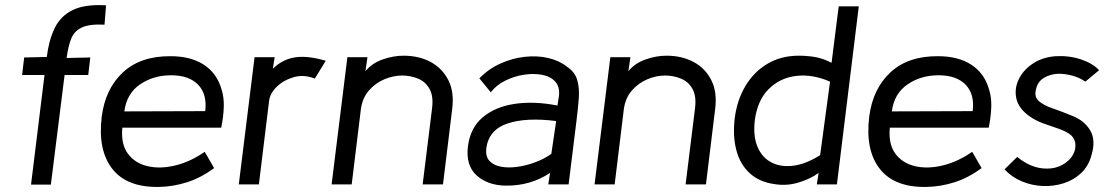

<svg xmlns="http://www.w3.org/2000/svg" viewBox="-20 -725 4374 755"><path d="M391 -628Q332 -631 302 -617Q272 -603 260 -573Q248 -543 242 -497L335 -499L327 -430H234L180 1H102L155 -430H67L75 -499L164 -501Q172 -567 195 -614.5Q218 -662 266 -685.5Q314 -709 397 -704Z M850 -223H461Q455 -158 483 -120.5Q511 -83 560.5 -71.5Q610 -60 669.5 -74.5Q729 -89 785 -128L822 -64Q769 -25 714.5 -8Q660 9 607 10Q480 13 422 -60.5Q364 -134 380 -266Q394 -376 463.5 -440.5Q533 -505 651 -504Q730 -504 781.5 -470.5Q833 -437 851 -374Q861 -344 860 -306Q859 -268 850 -223ZM653 -429Q583 -429 530.5 -393Q478 -357 469 -287L787 -288Q795 -355 759 -392Q723 -429 653 -429Z M919 0 981 -500H1060L1053 -455Q1091 -492 1140.5 -499.5Q1190 -507 1261 -486L1218 -416Q1175 -433 1135 -421.5Q1095 -410 1068 -383.5Q1041 -357 1038 -327L998 0Z M1722 0H1642L1679 -299Q1685 -347 1669 -375.5Q1653 -404 1623.5 -416Q1594 -428 1561 -428Q1527 -428 1492 -413.5Q1457 -399 1431 -369.5Q1405 -340 1399 -295L1363 0H1284L1346 -500H1425L1417 -445Q1442 -476 1484 -491Q1526 -506 1567 -506Q1627 -506 1673 -481.5Q1719 -457 1743 -410Q1767 -363 1758 -295Z M1969 5Q1898 4 1854.5 -35Q1811 -74 1820 -149Q1829 -222 1878 -263.5Q1927 -305 2003.5 -316.5Q2080 -328 2172 -310L2178 -348Q2182 -384 2163 -404.5Q2144 -425 2110.5 -431Q2077 -437 2039 -431Q2001 -425 1966 -407.5Q1931 -390 1910 -362L1865 -417Q1901 -454 1947.5 -475Q1994 -496 2043 -501.5Q2092 -507 2135.5 -497Q2179 -487 2209 -463Q2240 -443 2249.5 -411.5Q2259 -380 2256 -339Q2253 -298 2247 -251L2216 0H2136L2143 -45Q2066 6 1969 5ZM2148 -120 2167 -249Q2050 -264 1976 -239.5Q1902 -215 1892 -141Q1889 -109 1905 -92Q1921 -75 1950 -69.5Q1979 -64 2014.5 -69Q2050 -74 2085 -87Q2120 -100 2148 -120Z M2756 0H2676L2713 -299Q2719 -347 2703 -375.5Q2687 -404 2657.5 -416Q2628 -428 2595 -428Q2561 -428 2526 -413.5Q2491 -399 2465 -369.5Q2439 -340 2433 -295L2397 0H2318L2380 -500H2459L2451 -445Q2476 -476 2518 -491Q2560 -506 2601 -506Q2661 -506 2707 -481.5Q2753 -457 2777 -410Q2801 -363 2792 -295Z M3026 -1Q2966 -9 2928 -44Q2890 -79 2875.5 -134.5Q2861 -190 2869 -259Q2878 -331 2911 -386.5Q2944 -442 2997.5 -474Q3051 -506 3122 -506Q3152 -506 3183.5 -501Q3215 -496 3250 -478L3278 -700H3357L3271 0H3192L3199 -45Q3168 -22 3121 -7.5Q3074 7 3026 -1ZM3205 -115 3244 -404Q3175 -434 3111 -426.5Q3047 -419 3002.5 -374.5Q2958 -330 2948 -251Q2941 -189 2959 -147Q2977 -105 3014 -86Q3051 -67 3100.5 -73.5Q3150 -80 3205 -115Z M3868 -223H3479Q3473 -158 3501 -120.5Q3529 -83 3578.5 -71.5Q3628 -60 3687.5 -74.5Q3747 -89 3803 -128L3840 -64Q3787 -25 3732.5 -8Q3678 9 3625 10Q3498 13 3440 -60.5Q3382 -134 3398 -266Q3412 -376 3481.5 -440.5Q3551 -505 3669 -504Q3748 -504 3799.5 -470.5Q3851 -437 3869 -374Q3879 -344 3878 -306Q3877 -268 3868 -223ZM3671 -429Q3601 -429 3548.5 -393Q3496 -357 3487 -287L3805 -288Q3813 -355 3777 -392Q3741 -429 3671 -429Z M3930 -59 3980 -108Q4037 -61 4098 -62Q4131 -62 4158 -77Q4185 -92 4198.5 -115Q4212 -138 4208 -165Q4203 -187 4183.5 -199.5Q4164 -212 4136.5 -221Q4109 -230 4080.5 -240.5Q4052 -251 4028 -268Q3986 -298 3977 -336Q3968 -374 3985 -411Q4002 -448 4040 -474Q4078 -500 4131 -504Q4184 -507 4230.5 -491.5Q4277 -476 4302 -449L4248 -404Q4225 -420 4197 -427.5Q4169 -435 4143 -435Q4110 -434 4084.5 -418.5Q4059 -403 4053 -370Q4047 -343 4065.5 -327Q4084 -311 4119 -299Q4154 -287 4195 -270Q4243 -252 4266.5 -213Q4290 -174 4272 -115Q4261 -73 4232.5 -45.5Q4204 -18 4164.5 -5Q4125 8 4082 6.5Q4039 5 3999 -11.5Q3959 -28 3930 -59Z"/></svg>

Font: Kulim Park
Style: Italic
Weight: 400
Italic angle: -8°
Designer: Noponies / Dale Sattler
Foundry: Noponies
Version: Version 1.000; ttfautohint (v1.8.3)